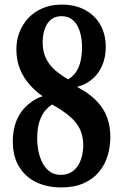

<svg xmlns="http://www.w3.org/2000/svg" viewBox="-20 -801 540 842"><path d="M250 -780.8Q310.5 -780.8 354 -756.8Q397.5 -732.9 420.7 -691.2Q443.8 -649.4 443.8 -595.2Q443.8 -552.2 429.2 -516.4Q414.6 -480.5 386.5 -455.6Q358.4 -430.7 317.9 -419.9Q371.1 -392.1 403.1 -358.9Q435.1 -325.7 449.5 -286.6Q463.9 -247.6 463.9 -201.2Q463.9 -157.2 451.7 -117.2Q439.5 -77.1 413.3 -46.1Q387.2 -15.1 346.2 2.9Q305.2 21 248 21Q187.5 21 139.6 -1.7Q91.8 -24.4 64 -69.6Q36.1 -114.7 36.1 -182.1Q36.1 -216.8 44.9 -249.5Q53.7 -282.2 73.2 -310.1Q90.3 -334 116 -352.8Q141.6 -371.6 167 -378.9Q136.2 -400.4 109.9 -429.9Q83.5 -459.5 67.6 -498Q51.8 -536.6 51.8 -585Q51.8 -624 65.2 -659.2Q78.6 -694.3 104.2 -721.7Q129.9 -749 166.7 -764.9Q203.6 -780.8 250 -780.8ZM250 -730Q226.1 -730 210 -719.5Q193.8 -709 184.6 -692.1Q175.3 -675.3 171.1 -655.5Q167 -635.7 167 -617.2Q167 -573.7 182.6 -543.2Q198.2 -512.7 223.6 -491.5Q249 -470.2 278.8 -453.1Q294.4 -461.9 308.3 -478.5Q322.3 -495.1 331.1 -524.4Q339.8 -553.7 339.8 -599.1Q339.8 -617.2 335.9 -639.4Q332 -661.6 322.3 -682.4Q312.5 -703.1 294.9 -716.6Q277.3 -730 250 -730ZM209 -342.8Q195.8 -335.4 180.4 -318.6Q165 -301.8 154.1 -271.5Q143.1 -241.2 143.1 -192.9Q143.1 -164.6 148.9 -136.5Q154.8 -108.4 167.2 -85.2Q179.7 -62 199.2 -48.1Q218.8 -34.2 246.1 -34.2Q274.4 -34.2 293.5 -46.4Q312.5 -58.6 324 -78.1Q335.4 -97.7 340.3 -119.9Q345.2 -142.1 345.2 -162.1Q345.2 -202.6 331.3 -232.9Q317.4 -263.2 287.6 -289.1Q257.8 -314.9 209 -342.8Z"/></svg>

Font: BIZ UDMincho
Style: Bold
Weight: 700
Monospace: yes
Designer: TypeBank Co., Ltd.
Foundry: Morisawa Inc.
Version: Version 1.06